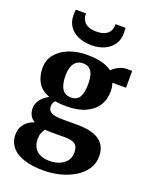

<svg xmlns="http://www.w3.org/2000/svg" viewBox="-195 -931 1025 1302"><g transform="rotate(20 318.0 -280.0)"><path d="M284.5 269.5Q223.5 269.5 175.2 258.8Q127 248 93.2 227.5Q59.5 207 41.5 176.2Q23.5 145.5 23.5 105.5Q23.5 73.5 35.8 49Q48 24.5 69.8 7.8Q91.5 -9 118.5 -17Q94 -32 83 -54Q72 -76 72 -103Q72 -124.5 82 -145.5Q92 -166.5 110.2 -184Q128.5 -201.5 153 -212.5Q92 -235 66.8 -279.8Q41.5 -324.5 41.5 -382Q41.5 -441 76.2 -482.8Q111 -524.5 168.5 -546.8Q226 -569 295 -569Q359.5 -569 404.5 -557.2Q449.5 -545.5 478 -523Q490 -538 519.5 -554.5Q549 -571 584 -571H620V-449.5H521Q524.5 -441.5 526.5 -432.2Q528.5 -423 529.8 -413Q531 -403 531 -392Q531.5 -332.5 502.8 -287.5Q474 -242.5 418.2 -217.5Q362.5 -192.5 281 -192.5Q258.5 -192.5 238.2 -194.2Q218 -196 200.5 -199.5Q191.5 -190 187.2 -180Q183 -170 183 -157Q183 -126.5 208.2 -113.5Q233.5 -100.5 294 -100.5H397Q466.5 -100.5 513.5 -84Q560.5 -67.5 584.2 -33.8Q608 0 608 51.5Q608 102.5 581 143Q554 183.5 507.5 211.8Q461 240 403.2 254.8Q345.5 269.5 284.5 269.5ZM303 194.5Q336.5 194.5 368.2 182.8Q400 171 420.5 146.5Q441 122 441 84.5Q441 57 432 40.2Q423 23.5 402.5 15.8Q382 8 347 8H237.5Q228 8 218.2 7.2Q208.5 6.5 200 5.5Q190.5 19 183 37.8Q175.5 56.5 175.5 82Q175.5 116.5 189.5 141.8Q203.5 167 231.5 180.8Q259.5 194.5 303 194.5ZM291 -259.5Q335.5 -259.5 353 -293Q370.5 -326.5 370.5 -382.5Q370.5 -425.5 362 -452.5Q353.5 -479.5 335.8 -492.5Q318 -505.5 290.5 -505.5Q262.5 -505.5 243.8 -491.5Q225 -477.5 215.5 -451.2Q206 -425 206 -386.5Q206 -346.5 214.8 -317.8Q223.5 -289 242 -274.2Q260.5 -259.5 291 -259.5ZM300 -640Q244 -640 202.8 -658.8Q161.5 -677.5 139.2 -710.8Q117 -744 117 -786.5Q117 -797 117.2 -810.2Q117.5 -823.5 119 -830.5H192.5Q192.5 -826 192.8 -821Q193 -816 193.5 -810.5Q196.5 -792 207.5 -775.5Q218.5 -759 240.8 -748.8Q263 -738.5 300 -738.5Q336 -738.5 358.2 -748.8Q380.5 -759 391.5 -775.2Q402.5 -791.5 404.5 -810Q405.5 -815.5 406 -820.8Q406.5 -826 406 -830.5H478.5Q478.5 -823.5 479 -810.5Q479.5 -797.5 479.5 -787.5Q479.5 -744.5 456.8 -711Q434 -677.5 393.5 -658.8Q353 -640 300 -640Z"/></g></svg>

Font: Merriweather 20pt Black
Style: Regular
Weight: 900
Version: Version 2.100